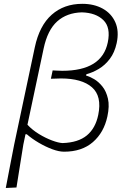

<svg xmlns="http://www.w3.org/2000/svg" viewBox="-20 -764 638 979"><path d="M9.5 194.5Q20 138.5 30.5 85.2Q41 32 52.5 -28L157.5 -523Q181 -633.5 243.8 -689Q306.5 -744.5 399.5 -744.5Q459.5 -744.5 503.8 -720Q548 -695.5 568 -650.5Q588 -605.5 575 -544.5Q564.5 -496 540 -463.8Q515.5 -431.5 484 -412.8Q452.5 -394 420.5 -385.5L419 -378.5Q437 -374 460 -360.5Q483 -347 502.5 -322.5Q522 -298 530.5 -260.5Q539 -223 527.5 -170Q510 -88.5 453.8 -39.5Q397.5 9.5 306.5 9.5Q280.5 9.5 246.2 -3.2Q212 -16 177.5 -36.2Q143 -56.5 116.5 -79.5H110L99 -27Q89.5 31.5 81.2 83.8Q73 136 64 192ZM299 -34.5Q378.5 -37 422.8 -73.5Q467 -110 481 -178.5Q500.5 -273.5 449 -318.8Q397.5 -364 290.5 -364Q278 -363.5 265 -363.2Q252 -363 239.5 -362.5L248.5 -405Q257.5 -404.5 268.2 -404Q279 -403.5 297.5 -403Q499.5 -403 529.5 -547.5Q545.5 -624 507 -661.5Q468.5 -699 397.5 -701Q321 -699 271.8 -655Q222.5 -611 202.5 -516.5L120 -128Q145 -101 178.8 -80.5Q212.5 -60 245.2 -47.8Q278 -35.5 299 -34.5Z"/></svg>

Font: Commissioner Loud ExtraLight
Style: Italic
Weight: 200
Italic angle: -12°
Designer: Kostas Bartsokas
Foundry: Kostas Bartsokas
Version: Version 1.000; ttfautohint (v1.8.3)